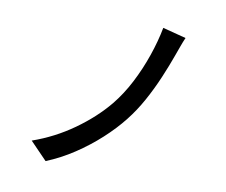

<svg xmlns="http://www.w3.org/2000/svg" viewBox="-84 -861 1167 991"><g transform="rotate(10 500.0 -365.5)"><path d="M815.9 -725.1Q805.7 -701.7 796.1 -674.8Q786.6 -647.9 778.8 -627Q758.8 -570.8 731.4 -506.1Q704.1 -441.4 669.2 -377.9Q634.3 -314.5 592.8 -262.2Q548.8 -206.1 489 -151.4Q429.2 -96.7 359.4 -50.5Q289.6 -4.4 214.8 25.9L126 -65.9Q240.7 -106 339.4 -176.3Q438 -246.6 505.9 -329.1Q553.2 -387.2 590.3 -459.2Q627.4 -531.2 653.8 -608.2Q680.2 -685.1 693.8 -756.8Z"/></g></svg>

Font: Source Han Sans CN Medium
Style: Regular
Weight: 500
Designer: Ryoko NISHIZUKA  (kana, bopomofo & ideographs); Paul D. Hunt (Latin, Greek & Cyrillic); Sandoll Communications , Soo-you
Foundry: Adobe
Version: Version 2.004;hotconv 1.0.118;makeotfexe 2.5.65603